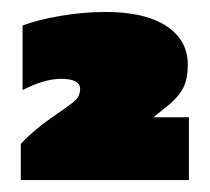

<svg xmlns="http://www.w3.org/2000/svg" viewBox="-20 -674 354 324"><path d="M15.1 -370.1V-431.2Q37.1 -455.1 76.2 -481.9Q102.5 -499.5 108.9 -506.6Q115.2 -513.7 115.2 -523.9Q115.2 -541 83 -541Q55.2 -541 18.1 -522V-630.9Q41.5 -640.1 80.8 -647Q120.1 -653.8 158.2 -653.8Q224.6 -653.8 260.7 -630.1Q296.9 -606.4 296.9 -564.9Q296.9 -541.5 289.6 -526.6Q282.2 -511.7 266.1 -498L238.8 -476.1H298.8V-370.1Z"/></svg>

Font: Kanit Black
Style: Regular
Weight: 900
Designer: Katatrad Team
Foundry: CadsonDemak
Version: Version 1.000;PS 001.000;hotconv 1.0.88;makeotf.lib2.5.64775